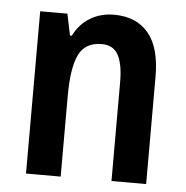

<svg xmlns="http://www.w3.org/2000/svg" viewBox="-45 -597 620 640"><g transform="rotate(5 265.0 -276.5)"><path d="M312 -553Q386 -553 426.5 -505Q467 -457 467 -360V0H351V-331Q351 -391 334.5 -421.5Q318 -452 279 -452Q224 -452 202.5 -408Q181 -364 181 -268V0H65V-543H156L171 -471H177Q197 -511 232 -532Q267 -553 312 -553Z"/></g></svg>

Font: Noto Sans Myanmar UI Condensed SemiBold
Style: Regular
Weight: 600
Width: 3
Designer: Monotype Design Team
Foundry: Monotype Imaging Inc.
Version: Version 2.103; ttfautohint (v1.8.4.7-5d5b)